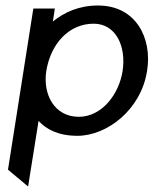

<svg xmlns="http://www.w3.org/2000/svg" viewBox="-20 -482 557 697"><path d="M9 134 82 195 120 -43C149 -12 192 11 261 11C368 11 492 -83 514 -225C533 -343 474 -462 336 -462C266 -462 213 -437 172 -404L179 -451H101ZM148 -224C164 -323 230 -396 320 -396C400 -396 439 -315 425 -224C412 -140 350 -58 266 -58C177 -58 135 -140 148 -224Z"/></svg>

Font: Charger Sport
Style: DfBdObl
Weight: 400
Designer: Jasper
Foundry: Cannot Into Space Fonts
Version: Version 1.1